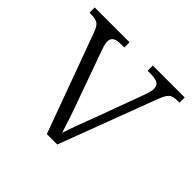

<svg xmlns="http://www.w3.org/2000/svg" viewBox="-135 -685 834 834"><g transform="rotate(45 282.0 -268.0)"><path d="M82 -453 248 0H312L478 -440C499 -495 507 -504 551 -504H559V-536H363V-504H381C424 -504 438 -493 438 -468C438 -451 429 -426 414 -386L348 -207C321 -137 299 -77 291 -51C280 -87 257 -157 237 -210L166 -408C158 -430 149 -455 149 -468C149 -493 162 -504 202 -504H220V-536H6V-504C55 -504 66 -498 82 -453Z"/></g></svg>

Font: Noto Serif Lao Light
Style: Regular
Weight: 300
Designer: Monotype Design Team
Foundry: Monotype Imaging Inc.
Version: Version 2.003